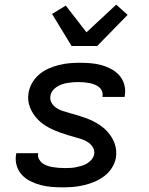

<svg xmlns="http://www.w3.org/2000/svg" viewBox="-20 -798 640 826"><path d="M250 8Q226 8 201.5 6Q177 4 154.5 -2Q132 -8 111 -18.5Q90 -29 74.5 -45.5Q59 -62 52 -85Q45 -108 49 -132L50 -139H145L144 -137Q142 -124 148 -113Q154 -102 163 -95.5Q172 -89 183.5 -85Q195 -81 207 -79Q219 -77 232 -76Q245 -75 258 -75Q270 -75 282 -75.5Q294 -76 306.5 -78.5Q319 -81 331 -84.5Q343 -88 354 -94.5Q365 -101 374 -111.5Q383 -122 385 -134Q388 -150 380 -163.5Q372 -177 359.5 -185.5Q347 -194 332 -199Q317 -204 302.5 -208Q288 -212 273 -216.5Q258 -221 243.5 -226Q229 -231 215 -237Q201 -243 187.5 -250.5Q174 -258 162 -267Q150 -276 140 -287Q130 -298 122 -310.5Q114 -323 108.5 -337.5Q103 -352 101.5 -367.5Q100 -383 103 -400Q107 -422 119 -442.5Q131 -463 149.5 -478.5Q168 -494 190 -503.5Q212 -513 234 -518.5Q256 -524 278.5 -526Q301 -528 323 -528Q347 -528 370.5 -526Q394 -524 416 -518Q438 -512 458.5 -501Q479 -490 493.5 -473.5Q508 -457 514.5 -434.5Q521 -412 517 -388L516 -381H421V-384Q423 -396 418.5 -406.5Q414 -417 405 -424Q396 -431 385 -435Q374 -439 363 -441Q352 -443 340 -444Q328 -445 315 -445Q304 -445 292.5 -444Q281 -443 269 -441Q257 -439 246 -435Q235 -431 224.5 -424.5Q214 -418 206.5 -408Q199 -398 197 -386Q194 -370 201.5 -356.5Q209 -343 221.5 -334.5Q234 -326 248.5 -321Q263 -316 278.5 -312Q294 -308 308.5 -303.5Q323 -299 338 -294Q353 -289 367 -283Q381 -277 394 -269.5Q407 -262 419 -253Q431 -244 441 -233Q451 -222 459 -209.5Q467 -197 472.5 -182.5Q478 -168 479.5 -152.5Q481 -137 479 -121Q475 -98 462 -77Q449 -56 429.5 -41Q410 -26 387.5 -16.5Q365 -7 342 -1.5Q319 4 296 6Q273 8 250 8ZM288 -600 204 -738 263 -774 352 -659 480 -778 529 -734 398 -600Z"/></svg>

Font: Iosevka Md Ex Obl
Style: Regular
Weight: 500
Width: 7
Italic angle: -9°
Monospace: yes
Designer: Belleve Invis
Foundry: Belleve Invis
Version: Version 32.5.0; ttfautohint (v1.8.4)